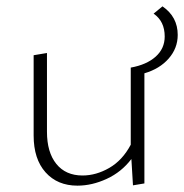

<svg xmlns="http://www.w3.org/2000/svg" viewBox="-20 -581 580 605"><path d="M435 -350V-3L399 3L394 -80Q363 -39 316.5 -17.5Q270 4 224 4Q161 4 123.5 -38Q86 -80 86 -154V-407L128 -414V-166Q128 -101 157.5 -64.5Q187 -28 240 -28Q283 -28 324.5 -52Q366 -76 392 -125V-368Q442 -377 470.5 -402.5Q499 -428 499 -466Q499 -514 464 -538L492 -561Q540 -528 540 -471Q540 -429 511.5 -396.5Q483 -364 435 -350Z"/></svg>

Font: Ysabeau SC Light
Style: Regular
Weight: 300
Designer: Christian Thalmann (Catharsis Fonts)
Version: Version 0.003